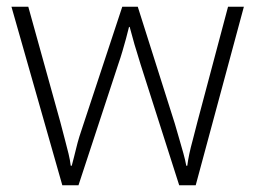

<svg xmlns="http://www.w3.org/2000/svg" viewBox="-20 -550 759 570"><path d="M397 -360Q391 -381 385 -399.5Q379 -418 374.5 -435.5Q370 -453 365 -470H363Q359 -453 354 -435Q349 -417 343.5 -398Q338 -379 331 -359L213 0H165L14 -530H64L159 -188Q167 -157 173 -134.5Q179 -112 183.5 -93.5Q188 -75 190 -58H193Q196 -70 199.5 -83Q203 -96 206.5 -111Q210 -126 215.5 -144Q221 -162 228 -182L343 -530H389L499 -183Q506 -159 512.5 -136.5Q519 -114 524.5 -94.5Q530 -75 533 -58H536Q538 -74 542 -93Q546 -112 552.5 -135.5Q559 -159 566 -188L657 -530H704L561 0H512Z"/></svg>

Font: Noto Sans Syriac Eastern ExtraLight
Style: Regular
Weight: 250
Designer: Patrick Giasson and the Monotype Design Team
Foundry: Monotype Imaging Inc.
Version: Version 3.001